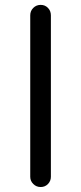

<svg xmlns="http://www.w3.org/2000/svg" viewBox="-20 -752 326 772"><path d="M101.6 -41V-690.4Q101.6 -708 113.8 -720.2Q126 -732.4 143.6 -732.4Q161.1 -732.4 172.9 -720.2Q184.6 -708 184.6 -690.4V-41Q184.6 -24.4 172.9 -12.2Q161.1 0 143.6 0Q126 0 113.8 -12.2Q101.6 -24.4 101.6 -41Z"/></svg>

Font: Gen Jyuu Gothic P Normal
Style: Regular
Weight: 300
Designer: [Source Han Sans]
Ryoko NISHIZUKA  (kana & ideographs); Paul D. Hunt (Latin, Greek & Cyrillic); Wenlong ZHANG  (bopomofo
Version: Version 1.002.20150607